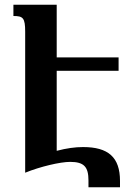

<svg xmlns="http://www.w3.org/2000/svg" viewBox="-20 -734 577 816"><path d="M333 -109C299 -109 263 -104 221 -93V-433H484V-490H221V-714H37V-666C78 -666 87 -658 87 -599V0C151 -26 236 -46 278 -46C337 -46 356 -25 356 33V62H490V35C490 -66 440 -109 333 -109Z"/></svg>

Font: Noto Serif Armenian Condensed
Style: Bold
Weight: 700
Width: 3
Designer: Monotype Design Team
Foundry: Monotype Imaging Inc.
Version: Version 2.008